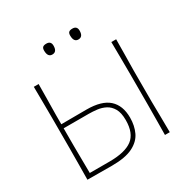

<svg xmlns="http://www.w3.org/2000/svg" viewBox="-201 -1098 1250 1276"><g transform="rotate(-30 424.0 -459.5)"><path d="M296 1Q239.5 1 194.2 0.5Q149 0 108 0Q109 -61 109.2 -117Q109.5 -173 110 -238V-475Q109.5 -540.5 109.2 -596.5Q109 -652.5 108 -713H145Q144.5 -652.5 143.8 -596.5Q143 -540.5 142 -475V-406Q174.5 -406 223.8 -406.5Q273 -407 336 -407Q451.5 -407 505.8 -358Q560 -309 560 -216Q560 -154 536.8 -105Q513.5 -56 456 -27.5Q398.5 1 296 1ZM144 -31H295Q414.5 -31 470.8 -73.2Q527 -115.5 527 -216Q527 -272.5 508.5 -304.5Q490 -336.5 460.8 -351.8Q431.5 -367 398 -371Q364.5 -375 334 -375H142V-242Q142.5 -184 143 -133.5Q143.5 -83 144 -31ZM703 0Q704 -61 704.2 -117Q704.5 -173 705 -238V-475Q704.5 -540.5 704.2 -596.5Q704 -652.5 703 -713H740Q739.5 -652.5 738.8 -596.5Q738 -540.5 737 -475V-238Q738 -173 738.8 -117Q739.5 -61 740 0ZM522.5 -837Q487.5 -837 487.5 -887Q487.5 -905 495.8 -912.5Q504 -920 523.5 -920Q558.5 -920 558.5 -884Q558.5 -837 522.5 -837ZM322.5 -837Q287.5 -837 287.5 -887Q287.5 -905 295.8 -912.5Q304 -920 323.5 -920Q358.5 -920 358.5 -884Q358.5 -837 322.5 -837Z"/></g></svg>

Font: Commissioner Loud Thin
Style: Regular
Weight: 100
Designer: Kostas Bartsokas
Foundry: Kostas Bartsokas
Version: Version 1.000; ttfautohint (v1.8.3)